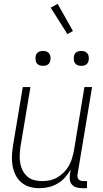

<svg xmlns="http://www.w3.org/2000/svg" viewBox="-20 -975 540 1003"><path d="M186 8Q159 8 134.5 1Q110 -6 91 -22.5Q72 -39 61 -61.5Q50 -84 45.5 -109.5Q41 -135 42.5 -162Q44 -189 48 -215L99 -520H139L87 -209Q84 -188 83 -166.5Q82 -145 85.5 -124Q89 -103 98 -85Q107 -67 122 -53.5Q137 -40 157.5 -34.5Q178 -29 200 -29Q220 -29 240 -33Q260 -37 278.5 -47.5Q297 -58 313 -74Q329 -90 339.5 -108.5Q350 -127 356 -147Q362 -167 366 -187L421 -520H461L385 -64Q384 -57 385 -50Q386 -43 390.5 -38Q395 -33 402 -31Q409 -29 416 -29H435L434 8H409Q394 8 380 4Q366 0 356.5 -10Q347 -20 345 -34.5Q343 -49 345 -64L350 -90Q337 -68 320 -48.5Q303 -29 280.5 -16Q258 -3 234 2.5Q210 8 186 8ZM405 -631Q395 -631 386.5 -634Q378 -637 372.5 -644Q367 -651 366 -660.5Q365 -670 366 -680Q367 -686 370 -692Q373 -698 379 -702Q385 -706 391.5 -707.5Q398 -709 404 -709Q414 -709 422.5 -706Q431 -703 436.5 -696Q442 -689 443.5 -679.5Q445 -670 443 -660Q442 -654 439 -648Q436 -642 430.5 -638Q425 -634 418 -632.5Q411 -631 405 -631ZM205 -631Q195 -631 186.5 -634Q178 -637 172.5 -644Q167 -651 166 -660.5Q165 -670 166 -680Q167 -686 170 -692Q173 -698 179 -702Q185 -706 191.5 -707.5Q198 -709 204 -709Q214 -709 222.5 -706Q231 -703 236.5 -696Q242 -689 243.5 -679.5Q245 -670 243 -660Q242 -654 239 -648Q236 -642 230.5 -638Q225 -634 218 -632.5Q211 -631 205 -631ZM332 -797 245 -935 281 -955 361 -813Z"/></svg>

Font: Iosevka Extralight
Style: Italic
Weight: 200
Italic angle: -9°
Monospace: yes
Designer: Belleve Invis
Foundry: Belleve Invis
Version: Version 32.5.0; ttfautohint (v1.8.4)